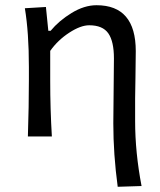

<svg xmlns="http://www.w3.org/2000/svg" viewBox="-20 -528 621 743"><path d="M527.8 191.9 435.5 194.8Q418.5 68.8 418.5 -50.8Q418.5 -92.3 419.7 -176Q420.9 -259.8 420.9 -301.8Q420.9 -367.7 399.2 -398.9Q377.4 -430.2 325.2 -430.2Q292 -430.2 247.8 -401.4Q203.6 -372.6 174.3 -331.1V-215.3Q174.3 -106.4 180.7 0H87.9Q91.8 -118.2 91.8 -219.2V-269Q91.8 -401.9 76.2 -496.1L157.7 -501L167 -408.7H175.8Q208 -447.8 257.1 -477.8Q306.2 -507.8 353.5 -507.8Q505.4 -507.8 505.4 -330.1Q505.4 -291.5 504.2 -229.7Q502.9 -168 502.9 -147.5V-59.6Q502.9 62 527.8 191.9Z"/></svg>

Font: Commissioner Flair
Style: Regular
Weight: 400
Designer: Kostas Bartsokas
Foundry: Kostas Bartsokas
Version: Version 1.000